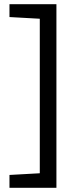

<svg xmlns="http://www.w3.org/2000/svg" viewBox="-20 -734 369 912"><path d="M25 97V158H248V-714H25V-653L169 -645V89Z"/></svg>

Font: Frost Regular
Style: Regular
Weight: 400
Designer: Lee Frost
Foundry: Lee Frost for Ice Communication Norge AS
Version: Version 2.011;hotconv 1.0.107;makeotfexe 2.5.65593